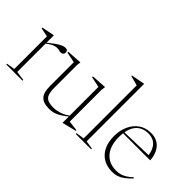

<svg xmlns="http://www.w3.org/2000/svg" viewBox="-64 -1180 1652 1652"><g transform="rotate(45 762.0 -354.0)"><path d="M285.5 -462Q300.5 -462 307.2 -454.5Q314 -447 314 -434.5Q314 -421 305.5 -412.2Q297 -403.5 283 -403.5Q274.5 -403.5 268 -405.2Q261.5 -407 254 -408.5Q246.5 -410 234 -410Q220 -410 205.2 -405.8Q190.5 -401.5 172.5 -391Q154.5 -380.5 131.5 -362L126.5 -370Q164.5 -400.5 190.5 -419Q216.5 -437.5 234.2 -446.8Q252 -456 264 -459Q276 -462 285.5 -462ZM136.5 -373V-21L221.5 -9.5V0H25V-9.5L100.5 -21V-418.5Q94 -420 82 -422.2Q70 -424.5 54 -427.8Q38 -431 19.5 -434.5V-444L132.5 -466.5H136.5Z M458 -153Q458 -102.5 468.5 -74Q479 -45.5 504.8 -34.5Q530.5 -23.5 575 -23.5Q606.5 -23.5 647 -36Q687.5 -48.5 726.5 -78.5L733 -72.5Q700.5 -46 675.2 -29.5Q650 -13 629.5 -4.5Q609 4 591 7Q573 10 554.5 10Q482 10 451.8 -23.5Q421.5 -57 421.5 -133.5V-424L324 -444.5V-454.5L462.5 -463.5L458 -425ZM721.5 12V-69.5V-424L624 -444.5V-454.5L763 -463.5L758 -425V-38.5Q762.5 -38 774.2 -36.5Q786 -35 801 -33.2Q816 -31.5 829.5 -29.8Q843 -28 851 -27V-19L726 12Z M981 -21 1056 -9.5V0H869.5V-9.5L945 -21V-666Q938.5 -668 925 -671.8Q911.5 -675.5 893.8 -680Q876 -684.5 856.5 -690V-697.5L977 -720.5H981V-665Z M1322.5 -464.5Q1375.5 -464.5 1410 -441.2Q1444.5 -418 1462.5 -379Q1480.5 -340 1483.5 -292H1146.5V-305.5L1454 -314.5L1443.5 -297Q1439.5 -345 1423 -378Q1406.5 -411 1378 -428.2Q1349.5 -445.5 1309.5 -445.5Q1258 -445.5 1222.2 -421.5Q1186.5 -397.5 1168.5 -351.8Q1150.5 -306 1150.5 -241.5Q1150.5 -172 1173 -123Q1195.5 -74 1237 -48Q1278.5 -22 1336.5 -22Q1364 -22 1387.2 -28Q1410.5 -34 1434.5 -48.8Q1458.5 -63.5 1486 -89.5L1493 -81Q1461 -48 1434.2 -28Q1407.5 -8 1380.5 1Q1353.5 10 1320.5 10Q1258 10 1211.5 -17.5Q1165 -45 1140 -96.8Q1115 -148.5 1115 -221.5Q1115 -288 1139.8 -343.2Q1164.5 -398.5 1211 -431.5Q1257.5 -464.5 1322.5 -464.5Z"/></g></svg>

Font: Newsreader 36pt ExtraLight
Style: Regular
Weight: 250
Designer: Hugues Gentile
Foundry: Production Type
Version: Version 1.003